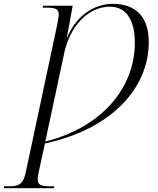

<svg xmlns="http://www.w3.org/2000/svg" viewBox="-89 -744 827 1004"><path d="M-69 240H193L195 230H168C130 230 108 224 108 194C108 185 111 169 114 153L146 6C491 -67 689 -281 689 -524C689 -651 626 -724 499 -724C418 -724 315 -675 263 -549H261L291 -714H136L134 -704H151C198 -704 218 -698 218 -671C218 -659 215 -638 210 -614L45 160C32 221 6 230 -40 230H-67ZM148 -4 244 -453C273 -608 373 -709 486 -709C568 -709 616 -644 616 -521C616 -278 436 -76 148 -4Z"/></svg>

Font: Noto Serif Display Light
Style: Italic
Weight: 300
Italic angle: -12°
Designer: Monotype Design Team
Foundry: Monotype Imaging Inc.
Version: Version 2.009